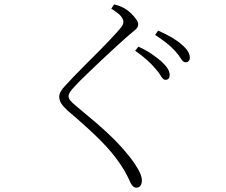

<svg xmlns="http://www.w3.org/2000/svg" viewBox="-20 -803 1040 885"><path d="M696 -487Q680 -506 657.5 -526.5Q635 -547 603 -569L618 -588Q655 -571 681.5 -552.5Q708 -534 725 -519Q762 -485 762 -458Q762 -446 757 -440.5Q752 -435 742 -435Q732 -435 722.5 -451.5Q713 -468 696 -487ZM788 -567Q770 -587 748.5 -604Q727 -621 695 -642L709 -662Q783 -629 816 -599Q855 -567 855 -537Q855 -527 849.5 -521.5Q844 -516 835 -516Q824 -516 814.5 -532Q805 -548 788 -567ZM493 -763 506 -783Q521 -779 533 -774.5Q545 -770 558 -762Q571 -754 584.5 -741Q598 -728 607.5 -714.5Q617 -701 617 -691Q617 -683 613 -676.5Q609 -670 600 -662.5Q591 -655 575 -642Q551 -621 516 -589Q481 -557 444 -522Q407 -487 376.5 -457.5Q346 -428 331 -412Q309 -389 302.5 -378.5Q296 -368 296 -360Q296 -350 304 -340Q312 -330 329 -316Q382 -272 426.5 -234Q471 -196 509.5 -157Q548 -118 584 -72Q603 -48 618.5 -19.5Q634 9 634 29Q634 41 630.5 48Q627 55 621.5 58.5Q616 62 609 62Q600 62 593.5 56Q587 50 583 42Q576 28 566.5 7.5Q557 -13 536 -44Q499 -100 442 -157Q385 -214 293 -292Q274 -309 263.5 -324.5Q253 -340 253 -357Q253 -369 260.5 -382Q268 -395 278 -405Q293 -422 317.5 -447.5Q342 -473 372 -503Q402 -533 431.5 -562.5Q461 -592 485.5 -618Q510 -644 525 -661Q539 -677 544 -685.5Q549 -694 549 -702Q549 -713 538.5 -727Q528 -741 493 -763Z"/></svg>

Font: Early Summer Mincho VF
Style: Regular
Weight: 250
Designer: GuiWonder
Version: Version 1.002